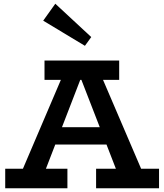

<svg xmlns="http://www.w3.org/2000/svg" viewBox="-20 -1011 882 1031"><path d="M66 -18 329 -634H511L775 -18H636L397 -634H431L193 -18ZM8 0V-105H342V0ZM238 -235 262 -328H572L594 -235ZM496 0V-105H834V0ZM219 -582V-686H620V-582ZM436 -765 212 -900 277 -991 470 -812Z"/></svg>

Font: BioRhyme ExtraBold
Style: Bold
Weight: 700
Version: Version 1.600;gftools[0.9.33]